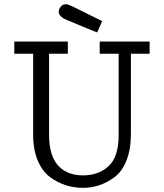

<svg xmlns="http://www.w3.org/2000/svg" viewBox="-20 -880 779 911"><path d="M47.9 -625V-683.1H301.8V-625H212.9V-240.2Q212.9 -133.3 263.2 -86.9Q305.2 -47.9 374 -47.9Q448.2 -47.9 495.6 -92Q543 -136.2 543 -238.8V-625H453.1V-683.1H689.9V-625H601.1V-243.2Q601.1 -171.4 580.1 -118.7Q559.1 -65.9 523.4 -39.6Q487.8 -13.2 450.9 -1Q414.1 11.2 373 11.2Q332 11.2 293.9 -0.5Q255.9 -12.2 219 -38.6Q182.1 -64.9 159.7 -116.9Q137.2 -168.9 137.2 -241.2V-625ZM258.8 -824.2Q258.8 -837.4 268.3 -848.6Q277.8 -859.9 293 -859.9H293.9Q301.8 -859.9 321.3 -850.8Q340.8 -841.8 464.8 -779.8L440.9 -726.1Q421.9 -732.9 299.8 -784.2Q258.8 -800.3 258.8 -824.2Z"/></svg>

Font: CMU Concrete
Style: Roman
Weight: 500
Version: Version 0.7.0